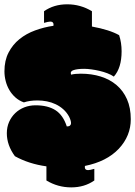

<svg xmlns="http://www.w3.org/2000/svg" viewBox="-25 -750 612 869"><path d="M277.3 -177.7Q287.1 -177.7 291.5 -181.4Q295.9 -185.1 296.4 -191.2Q296.9 -197.3 294.4 -205.3Q292 -213.4 287.6 -222.2Q276.9 -241.7 261.2 -255.6Q245.6 -269.5 226.8 -278.3Q208 -287.1 187 -291.3Q166 -295.4 144.5 -295.4Q109.4 -295.4 83 -286.6Q61 -294.4 44.7 -309.1Q28.3 -323.7 17.3 -342.5Q6.3 -361.3 0.7 -383.3Q-4.9 -405.3 -4.9 -427.2Q-4.9 -476.1 13.7 -512Q32.2 -547.9 63 -572.8Q93.8 -597.7 133.8 -612.3Q173.8 -627 216.8 -633.3Q217.3 -634.3 217.3 -638.7Q217.3 -652.3 202.6 -652.3Q194.3 -652.3 174.3 -646.5V-699.2Q218.8 -730.5 279.3 -730.5Q339.4 -730.5 391.1 -699.2V-629.9Q471.2 -615.2 514.2 -590.8Q525.4 -557.1 525.4 -518.1Q525.4 -442.4 490.2 -403.3Q478.5 -411.6 461.4 -418.2Q444.3 -424.8 425.5 -429.2Q406.7 -433.6 388.4 -436Q370.1 -438.5 356 -438.5Q338.4 -438.5 326.7 -436.8Q314.9 -435.1 307.9 -432.6Q300.8 -430.2 298.1 -426.8Q295.4 -423.3 295.4 -420.4Q295.4 -416 296.9 -412.1Q314 -416.5 340.8 -416.5Q389.6 -416.5 430.9 -403.6Q472.2 -390.6 502.4 -365Q532.7 -339.4 549.8 -300.8Q566.9 -262.2 566.9 -210.4Q566.9 -134.8 512.7 -76.7Q457.5 -18.6 359.4 1Q358.9 2 358.9 6.3Q358.9 20 373.5 20Q382.3 20 401.9 14.2V66.9Q357.4 98.1 297.4 98.1Q236.8 98.1 185.1 66.9V2.9Q105 -8.3 42.5 -43Q5.9 -92.8 5.9 -147Q5.9 -174.8 16.1 -198Q26.4 -221.2 43.9 -238Q61.5 -254.9 85.2 -264.2Q108.9 -273.4 136.2 -273.4Q191.4 -273.4 226.1 -251.2Q260.7 -229 277.3 -177.7Z"/></svg>

Font: Modak sl
Style: Regular
Weight: 400
Designer: Sarang Kulkarni, Maithili Shingre, Noopur Datye
Foundry: Ek Type
Version: Version 1.036;PS Version 1.000;hotconv 1.0.79;makeotf.lib2.5